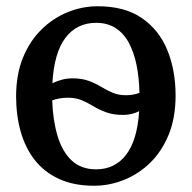

<svg xmlns="http://www.w3.org/2000/svg" viewBox="-20 -583 613 614"><path d="M280.5 11Q216 11 168.8 -10.8Q121.5 -32.5 91.2 -71.2Q61 -110 46.2 -162Q31.5 -214 31.5 -274.5Q31.5 -344.5 53.2 -398Q75 -451.5 112.2 -488.2Q149.5 -525 196.2 -544Q243 -563 292.5 -563Q379 -563 434 -525Q489 -487 515.2 -422.5Q541.5 -358 541.5 -277.5Q541.5 -207 519.8 -153.2Q498 -99.5 460.8 -63Q423.5 -26.5 376.8 -7.8Q330 11 280.5 11ZM287.5 -41.5Q347.5 -41.5 383.2 -88Q419 -134.5 425 -227.5Q414.5 -222 401.8 -218.8Q389 -215.5 373.5 -215.5Q342 -215.5 319.8 -223.8Q297.5 -232 279.2 -243Q261 -254 242 -262.2Q223 -270.5 197.5 -270.5Q183 -270.5 170.2 -268.2Q157.5 -266 147 -262Q149 -199 163.8 -149Q178.5 -99 208.8 -70.2Q239 -41.5 287.5 -41.5ZM383 -278.5Q395 -278.5 405.8 -280.5Q416.5 -282.5 426 -286Q425 -333.5 416.8 -374.5Q408.5 -415.5 392.2 -445.8Q376 -476 350 -493Q324 -510 287.5 -510Q225.5 -510 189.2 -462Q153 -414 147.5 -317Q161.5 -323.5 177.5 -328Q193.5 -332.5 212 -332.5Q242.5 -332.5 264.2 -324.2Q286 -316 303.8 -305.2Q321.5 -294.5 340 -286.5Q358.5 -278.5 383 -278.5Z"/></svg>

Font: Merriweather 36pt
Style: Regular
Weight: 400
Designer: Eben Sorkin
Foundry: Eben Sorkin
Version: Version 2.100